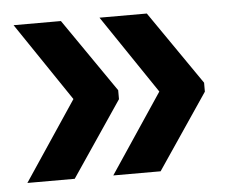

<svg xmlns="http://www.w3.org/2000/svg" viewBox="-38 -489 589 491"><g transform="rotate(-5 256.0 -243.5)"><path d="M149.5 -245 13.5 -446.5H135L265.5 -257.5V-234.5L135 -41.5H13.5ZM370 -245 234 -446.5H355.5L486 -257.5V-234.5L355.5 -41.5H234Z"/></g></svg>

Font: Anek Bangla SemiBold
Style: Regular
Weight: 600
Designer: Sulekha Rajkumar (Bangla), Yesha Goshar (Latin)
Foundry: Ek Type
Version: Version 1.003